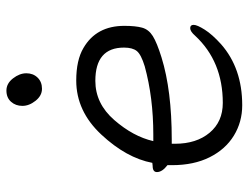

<svg xmlns="http://www.w3.org/2000/svg" viewBox="-106 -632 756 583"><g transform="rotate(-90 271.5 -340.0)"><path d="M155 -252Q267 -252 362 -278Q398 -289 408.5 -302Q419 -315 419 -341Q419 -428 318 -428Q249 -428 199 -370.5Q149 -313 135 -252ZM60 -254 69 -255Q84 -334 155 -410Q226 -486 319 -486Q381 -486 418 -464Q485 -425 485 -340Q485 -306 479.5 -286Q474 -266 454 -253.5Q434 -241 389 -227Q289 -196 140 -196H127V-186Q127 -121 160.5 -81Q194 -41 251 -41Q377 -41 455 -125Q468 -140 478 -140Q488 -140 488 -129.5Q488 -119 473.5 -96Q459 -73 429 -46Q356 18 244 18Q193 18 151.5 -7.5Q110 -33 86 -81Q62 -129 62 -195V-209Q41 -225 41 -241Q41 -254 60 -254ZM288.5 -698Q310 -698 325.5 -678Q341 -658 341 -637.5Q341 -617 328 -603.5Q315 -590 294 -590Q273 -590 257.5 -609.5Q242 -629 242 -649.5Q242 -670 254.5 -684Q267 -698 288.5 -698Z"/></g></svg>

Font: ToneOZ-Pinyin-WenKai-Regular
Style: Regular
Weight: 400
Designer: Fontworks Inc.
Foundry: ToneOZ
Version: Version 0.240331